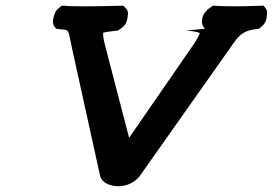

<svg xmlns="http://www.w3.org/2000/svg" viewBox="-20 -635 946 666"><path d="M623.9 -528.7 633.4 -528.1C657.9 -526.4 670 -522.3 672.9 -520.2C672.3 -517.1 666.7 -504.6 655.1 -486.1L427.9 -157L340.8 -491.5C338.2 -505.7 337.2 -515.5 337.6 -521.3C343.6 -523.3 358.3 -526 379.7 -528.1L389.1 -529L398.5 -535.3C419.6 -549.4 420.8 -565 422.6 -575.5C424 -584 427.3 -595.9 415.2 -607.7L407.3 -615.3L396.5 -615C358.3 -614 314.3 -613 275.7 -613C238.6 -613 204.2 -614 205.2 -615L194.4 -615.3L185 -607.7C170.9 -596.9 169 -586 167 -578.7C164.2 -568.3 159.5 -553.7 170.5 -540.7L175.4 -535.1L183.8 -534.1C221.6 -529.9 215.1 -538 228.5 -473.5L327.7 -22.9C336 3.3 369.5 11 391.1 11C419.3 11 446.9 -2.4 463.5 -22.7L780.4 -471.6C806.8 -510.8 821.8 -529 868.7 -534.1L877.5 -535.1L884.9 -540.7C904.1 -555.4 905 -572.8 906 -583.9C906.6 -590.2 907.9 -598.8 900.4 -607.7L894.5 -615.3L883.5 -615C852.9 -614 818.2 -613 795.9 -613C773.5 -613 728.7 -614 729.7 -615L719 -615.3L707.7 -607.7C679.7 -589 671.6 -554 691 -535.3Z"/></svg>

Font: Linux Libertine Mono O 
Style: Mono Bold Oblique
Weight: 400
Italic angle: -13°
Designer: Philipp H. Poll
Foundry: Philipp H. Poll
Version: Version 5.1.7